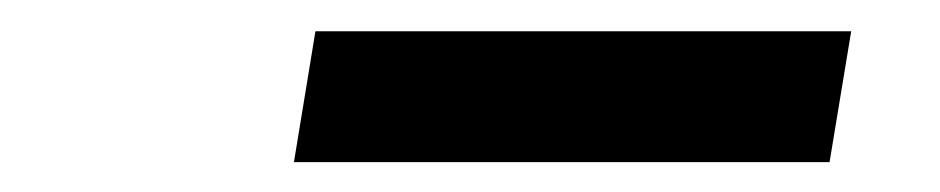

<svg xmlns="http://www.w3.org/2000/svg" viewBox="-20 -748 617 126"><path d="M538.6 -727.5 524.4 -641.6H172.9L187 -727.5Z"/></svg>

Font: Inter Tight ExtraBold
Style: Italic
Weight: 800
Italic angle: -9.39999°
Designer: Rasmus Andersson
Foundry: rsms
Version: Version 3.004